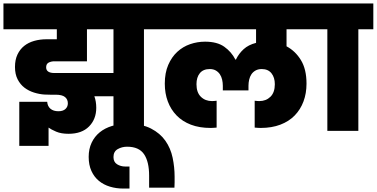

<svg xmlns="http://www.w3.org/2000/svg" viewBox="-34 -760 2188 1115"><path d="M625 -336V-590H471V-404H282Q263 -404 248.5 -396.5Q234 -389 234 -369Q234 -352 246.5 -344Q259 -336 281 -336ZM625 -201H514Q525 -171 525 -134Q525 -68 483 -25.5Q441 17 364 17Q321 17 292 4.5Q263 -8 248 -19V87H78V-169H240Q242 -143 259 -128.5Q276 -114 305 -114Q332 -114 346 -127Q360 -140 360 -160Q360 -183 343.5 -196.5Q327 -210 289 -210Q273 -210 258 -210Q243 -210 223 -211Q194 -213 163.5 -222.5Q133 -232 108.5 -250.5Q84 -269 68.5 -299Q53 -329 53 -371Q53 -413 67.5 -443.5Q82 -474 106.5 -493.5Q131 -513 164.5 -522.5Q198 -532 237 -532H296V-590H-14V-740H890V-590H802V0H625Z M681 335Q641 335 604.5 324Q568 313 540.5 290.5Q513 268 497 233Q481 198 481 151Q481 105 498 69Q515 33 545 8.5Q575 -16 616.5 -28.5Q658 -41 707 -41Q790 -41 843 -13.5Q896 14 926.5 57.5Q957 101 968.5 156Q980 211 980 266Q980 283 980 299Q980 315 979 330H832V260Q832 179 802.5 135.5Q773 92 704 92Q674 92 649.5 106Q625 120 625 152Q625 181 646 194Q667 207 693 207H718V335H681Z M1480 -17Q1474 -17 1465.5 -17.5Q1457 -18 1445 -19V-175Q1453 -174 1460 -173.5Q1467 -173 1472 -173Q1511 -173 1536.5 -198Q1562 -223 1562 -271Q1562 -310 1542.5 -334.5Q1523 -359 1486 -359Q1465 -359 1450 -350.5Q1435 -342 1426 -328.5Q1417 -315 1413 -297.5Q1409 -280 1409 -262V-235H1260V-262Q1260 -280 1256 -297.5Q1252 -315 1243 -328.5Q1234 -342 1219.5 -350.5Q1205 -359 1184 -359Q1146 -359 1126.5 -335Q1107 -311 1107 -271Q1107 -223 1132.5 -198Q1158 -173 1197 -173Q1202 -173 1209 -173.5Q1216 -174 1224 -175V-19Q1212 -18 1203 -17.5Q1194 -17 1189 -17Q1124 -17 1074.5 -36Q1025 -55 991.5 -89.5Q958 -124 940.5 -171Q923 -218 923 -274Q923 -337 943 -383Q963 -429 995.5 -459Q1028 -489 1070 -503.5Q1112 -518 1157 -518Q1227 -518 1268.5 -488.5Q1310 -459 1333 -414H1336Q1353 -449 1381 -474.5Q1409 -500 1453 -511V-590H862V-740H1807V-590H1630V-491Q1681 -464 1713.5 -411Q1746 -358 1746 -274Q1746 -218 1728.5 -171Q1711 -124 1677.5 -89.5Q1644 -55 1594 -36Q1544 -17 1480 -17Z M1867 -590H1779V-740H2134V-590H2047V0H1867Z"/></svg>

Font: SVN-Poppins ExtraBold
Style: Regular
Weight: 800
Designer: Ninad Kale (Devanagari), Jonny Pinhorn (Latin)
Foundry: Indian Type Foundry
Version: Version 3.002 2017; ttfautohint (v1.8.3)